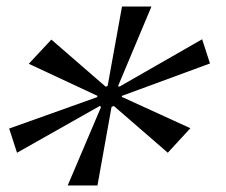

<svg xmlns="http://www.w3.org/2000/svg" viewBox="-20 -706 692 587"><path d="M598 -586 345 -441 341 -443 443 -686H353L309 -443L303 -441L137 -585L68 -511L278 -413L277 -409L8 -313L32 -239L285 -382L289 -379L187 -139H278L321 -379L328 -382L493 -239L562 -314L352 -410L353 -413L622 -512Z"/></svg>

Font: Playball
Style: Regular
Weight: 400
Designer: Robert E. Leuschke
Foundry: Robert E. Leuschke
Version: Version 1.001